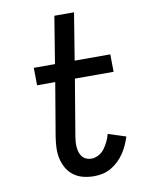

<svg xmlns="http://www.w3.org/2000/svg" viewBox="-84 -796 668 865"><g transform="rotate(-10 250.0 -363.5)"><path d="M277 8Q251 8 227 2Q203 -4 184 -18Q165 -32 153 -52.5Q141 -73 135.5 -97Q130 -121 131 -146.5Q132 -172 136 -197L177 -440H94L93 -520H190L225 -735H315L280 -520H443L444 -440H267L224 -184Q222 -172 221 -159.5Q220 -147 221 -135Q222 -123 225.5 -111.5Q229 -100 236 -91Q243 -82 254 -77Q265 -72 278 -72Q295 -72 311.5 -81Q328 -90 338.5 -104.5Q349 -119 357 -135.5Q365 -152 369 -169L450 -143Q444 -124 435.5 -105Q427 -86 415.5 -69Q404 -52 388.5 -37Q373 -22 355 -11.5Q337 -1 317 3.5Q297 8 277 8Z"/></g></svg>

Font: Iosevka SS18 Medium
Style: Italic
Weight: 500
Italic angle: -9°
Monospace: yes
Designer: Belleve Invis
Foundry: Belleve Invis
Version: Version 25.1.1; ttfautohint (v1.8.4)